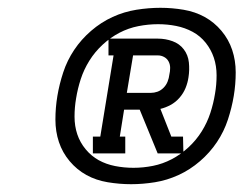

<svg xmlns="http://www.w3.org/2000/svg" viewBox="-20 -907 640 492"><path d="M218 -514V-557H237L271 -765H258V-808H385Q404 -808 422 -801.5Q440 -795 451 -780.5Q462 -766 464 -747Q466 -728 463 -709Q461 -695 455.5 -681.5Q450 -668 440 -656.5Q430 -645 417 -638Q404 -631 391 -628L419 -557H449L450 -514H384L338 -626H298L287 -557H301V-514ZM305 -669H366Q375 -669 383.5 -672Q392 -675 399 -682Q406 -689 409.5 -698Q413 -707 414 -716Q416 -724 416 -733Q416 -742 412 -749.5Q408 -757 400.5 -761Q393 -765 385 -765H321ZM316 -435Q286 -435 256 -440Q226 -445 201.5 -458.5Q177 -472 158.5 -494Q140 -516 131 -543Q122 -570 122 -600.5Q122 -631 127 -661Q132 -691 142 -721.5Q152 -752 170 -779Q188 -806 213.5 -828Q239 -850 268.5 -863.5Q298 -877 329.5 -882Q361 -887 391 -887Q421 -887 450.5 -882Q480 -877 504.5 -863.5Q529 -850 547.5 -828Q566 -806 575 -779Q584 -752 584 -721.5Q584 -691 579 -661Q574 -631 564 -600.5Q554 -570 536 -543Q518 -516 492.5 -494Q467 -472 437.5 -458.5Q408 -445 377 -440Q346 -435 316 -435ZM322 -477Q347 -477 372 -482Q397 -487 420 -499Q443 -511 463 -529.5Q483 -548 497 -570.5Q511 -593 519 -617.5Q527 -642 531 -667Q535 -690 535 -714Q535 -738 528 -759Q521 -780 507 -797.5Q493 -815 473.5 -825.5Q454 -836 431.5 -840.5Q409 -845 385 -845Q360 -845 334.5 -840Q309 -835 286 -823Q263 -811 243 -792.5Q223 -774 209 -751.5Q195 -729 187 -704.5Q179 -680 175 -655Q171 -632 171 -608Q171 -584 178 -563Q185 -542 199.5 -524.5Q214 -507 233 -496.5Q252 -486 275 -481.5Q298 -477 322 -477Z"/></svg>

Font: Iosevka Etoile Semibold
Style: Italic
Weight: 600
Italic angle: -9°
Designer: Belleve Invis
Foundry: Belleve Invis
Version: Version 22.1.2; ttfautohint (v1.8.4)